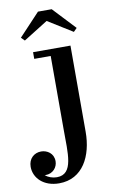

<svg xmlns="http://www.w3.org/2000/svg" viewBox="-186 -722 617 1034"><g transform="rotate(-10 122.5 -205.0)"><path d="M136 -613 270.5 -529.5 289 -548 174 -670.5H99L-16 -548L2.5 -529.5ZM239.5 -460H35V-423.5H125V-20C125 107 137.5 225.5 45 225.5C21 225.5 -1.5 217 -18.5 203.5C-17 203.5 -15.5 203.5 -13.5 203.5C27.5 203.5 52.5 172 52.5 139C52.5 95.5 17 74 -15.5 74C-53.5 74 -85 101 -85 146C-85 207.5 -33 260 51.5 260C181.5 260 239.5 142.5 239.5 11.5Z"/></g></svg>

Font: Bodoni* 06pt Medium
Style: Regular
Weight: 500
Version: Version 2.3